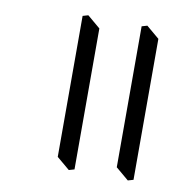

<svg xmlns="http://www.w3.org/2000/svg" viewBox="-77 -710 851 833"><g transform="rotate(10 349.0 -293.0)"><path d="M279 45 222 -3V-624L246 -631L303 -583V38ZM539 45 482 -3V-624L506 -631L563 -583V38Z"/></g></svg>

Font: Eczar
Style: Regular
Weight: 400
Designer: Vaibhav Singh
Foundry: Rosetta Type Foundry
Version: Version 2.000